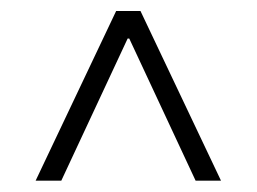

<svg xmlns="http://www.w3.org/2000/svg" viewBox="-20 -724 464 347"><path d="M203.1 -681.6H220.7V-654.3H203.1ZM44.4 -397.5 189.9 -704.1H233.9L379.4 -397.5H333.5L207 -668.5H217.3L90.8 -397.5Z"/></svg>

Font: Inter ExtraLight
Style: Regular
Weight: 250
Designer: Rasmus Andersson
Foundry: rsms
Version: Version 4.001;git-66647c0bb